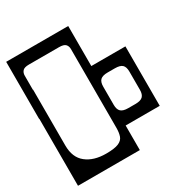

<svg xmlns="http://www.w3.org/2000/svg" viewBox="-171 -713 788 839"><g transform="rotate(-30 222.5 -293.0)"><path d="M-20 -318V-606H293V-404H465V-104H293V20H-19V-318ZM20 -513V-442H21V-160Q21 -99.5 58.5 -69.8Q96 -40 158 -40Q200.5 -40 220.8 -48.5Q241 -57 247 -73.8Q253 -90.5 253 -116V-513Q253 -527.5 244.5 -536.8Q236 -546 212 -546H60Q37 -546 28.5 -536.8Q20 -527.5 20 -513ZM341 -344Q315 -344 304 -333.8Q293 -323.5 293 -300V-208Q293 -185 304 -174.5Q315 -164 341 -164H377Q403.5 -164 414.2 -174.5Q425 -185 425 -208V-300Q425 -323.5 414.2 -333.8Q403.5 -344 377 -344Z"/></g></svg>

Font: Honk Rounded
Style: Regular
Weight: 400
Designer: Noopur Datye & Yesha Goshar
Foundry: Ek Type
Version: Version 1.000